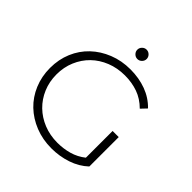

<svg xmlns="http://www.w3.org/2000/svg" viewBox="-223 -1040 1219 1219"><g transform="rotate(45 386.5 -430.5)"><path d="M673 -84Q625 -39 559 -17Q493 5 421 5Q342 5 274.5 -22Q207 -49 158 -96Q109 -143 81.5 -208.5Q54 -274 54 -350Q54 -427 81.5 -492Q109 -557 158.5 -604Q208 -651 275.5 -678Q343 -705 422 -705Q499 -705 564 -681Q629 -657 676 -608L640 -570Q595 -615 541 -634Q487 -653 424 -653Q357 -653 299.5 -630Q242 -607 200.5 -566.5Q159 -526 135.5 -470.5Q112 -415 112 -350Q112 -285 135.5 -229.5Q159 -174 200.5 -133.5Q242 -93 299 -70Q356 -47 423 -47Q477 -47 526.5 -61Q576 -75 618 -108V-348H673ZM406 -782Q389 -782 376.5 -794.5Q364 -807 364 -824Q364 -841 376.5 -853.5Q389 -866 406 -866Q423 -866 435.5 -853.5Q448 -841 448 -824Q448 -807 435.5 -794.5Q423 -782 406 -782Z"/></g></svg>

Font: Montserrat-Alt1 Light
Style: Regular
Weight: 300
Designer: Differentunic
Foundry: Differentunic
Version: Version 7.222